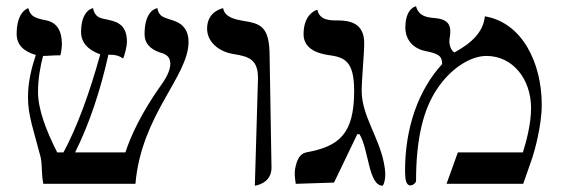

<svg xmlns="http://www.w3.org/2000/svg" viewBox="-20 -585 1792 611"><path d="M580 -452C580 -509 536 -518 521 -523C505 -529 485 -531 481 -559C481 -559 440 -556 440 -476C440 -448 457 -429 489 -418C498 -415 522 -411 522 -382C522 -365 513 -343 496 -319C428 -224 395 -149 379 -100H219C265 -192 300 -299 325 -411C347 -411 358 -408 372 -399C377 -410 384 -439 384 -452C384 -512 345 -517 320 -523C304 -527 283 -526 276 -559C276 -559 238 -554 238 -483C238 -451 258 -427 299 -412C265 -289 226 -182 182 -100H162C125 -173 101 -239 101 -292C101 -334 108 -373 117 -407C134 -407 145 -409 172 -409C174 -415 177 -433 177 -444C177 -487 161 -513 128 -520C86 -528 77 -535 70 -559C70 -559 33 -550 33 -477C33 -444 53 -422 94 -410C81 -371 69 -325 69 -276C69 -216 88 -168 109 -86C115 -61 111 -33 118 0H411C430 -221 580 -341 580 -452Z M791 6C791 6 844 0 844 -51L838 -406C838 -504 807 -510 752 -519C731 -523 695 -529 690 -559C690 -559 639 -550 639 -494C639 -453 674 -421 723 -413C776 -405 801 -393 801 -336Z M1131 -296C1131 -334 1139 -411 1139 -448C1139 -509 1097 -520 1055 -520C1030 -520 997 -520 990 -554C990 -554 946 -544 946 -476C946 -423 1005 -413 1024 -410C1075 -403 1107 -393 1107 -296C1107 -159 1060 -119 954 -100C932 -95 924 -73 919 -47C918 -41 918 -36 918 -31C918 -17 921 -6 921 0L1043 -4L1117 -158H1124C1154 -109 1152 6 1198 6C1204 -3 1206 -17 1206 -30C1206 -42 1204 -55 1202 -65C1186 -149 1131 -217 1131 -296Z M1523 -533C1518 -483 1481 -448 1426 -418C1416 -424 1410 -440 1410 -453C1410 -466 1413 -468 1413 -485C1413 -522 1383 -526 1358 -528C1338 -530 1312 -534 1304 -565C1304 -565 1270 -560 1270 -497C1270 -462 1291 -432 1332 -423C1376 -414 1387 -407 1387 -381C1311 -298 1269 -178 1269 -42C1269 -14 1272 5 1286 5C1295 5 1304 -4 1304 -9C1304 -143 1327 -237 1371 -302C1414 -367 1477 -407 1528 -407C1612 -407 1670 -333 1670 -241C1670 -191 1655 -135 1644 -100H1437L1401 0H1645L1674 -83C1681 -104 1704 -185 1704 -252C1704 -383 1643 -513 1523 -533Z"/></svg>

Font: Libertinus Serif Display
Style: Regular
Weight: 400
Designer: Philipp H. Poll, Khaled Hosny
Foundry: Caleb Maclennan
Version: Version 7.050;RELEASE